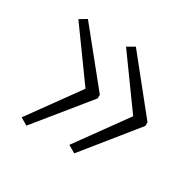

<svg xmlns="http://www.w3.org/2000/svg" viewBox="-94 -569 599 586"><g transform="rotate(30 205.5 -276.0)"><path d="M376 -269V-282L230 -464L204 -449L329 -276L204 -103L230 -88ZM208 -269V-282L61 -464L36 -449L161 -276L36 -103L61 -88Z"/></g></svg>

Font: Noto Sans Gurmukhi Condensed ExtraLight
Style: Regular
Weight: 200
Width: 3
Designer: Jelle Bosma - Monotype Design Team
Foundry: Monotype Imaging Inc.
Version: Version 2.004